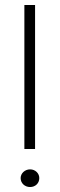

<svg xmlns="http://www.w3.org/2000/svg" viewBox="-20 -774 241 772"><path d="M78 -754V-175H121V-754ZM101 -22C122 -22 138 -37 138 -58C138 -77 122 -93 101 -93C80 -93 63 -77 63 -58C63 -37 80 -22 101 -22Z"/></svg>

Font: Sulaf Light
Style: Regular
Weight: 300
Designer: Bandar Raffah (Arabic) and Santiago Orozco (Latin)
Foundry: Caramella and Typemade
Version: Version 1.005;PS 001.005;hotconv 1.0.88;makeotf.lib2.5.64775